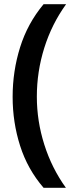

<svg xmlns="http://www.w3.org/2000/svg" viewBox="-20 -734 364 912"><path d="M40 -274Q40 -396 75.5 -509.5Q111 -623 187 -714H294Q226 -620 190.5 -507Q155 -394 155 -275Q155 -159 190.5 -47Q226 65 293 158H187Q111 70 75.5 -41.5Q40 -153 40 -274Z"/></svg>

Font: Noto Sans Tangsa SemiBold
Style: Regular
Weight: 600
Version: Version 1.504